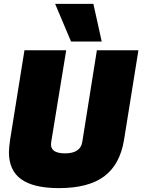

<svg xmlns="http://www.w3.org/2000/svg" viewBox="-20 -959 733 989"><path d="M284 10Q153 10 89.5 -35.5Q26 -81 26 -175Q26 -187 27.5 -202Q29 -217 32 -239L106 -700H321L244 -229Q233 -169 315 -169Q395 -169 404 -229L479 -700H693L619 -239Q598 -111 516.5 -50.5Q435 10 284 10ZM346 -745 264 -939H461L504 -745Z"/></svg>

Font: Georama Black
Style: Italic
Weight: 900
Italic angle: -9°
Designer: Jean-Baptiste Levee
Foundry: Production Type
Version: Version 1.000